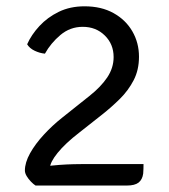

<svg xmlns="http://www.w3.org/2000/svg" viewBox="-20 -574 522 594"><path d="M64 -437Q77 -466.5 102 -493.5Q127 -520.5 162 -537.5Q197 -554.5 241.5 -554.5Q293.5 -554.5 331.2 -533.5Q369 -512.5 389.5 -477Q410 -441.5 410 -398.5Q410 -357.5 393.5 -325.8Q377 -294 351 -268.2Q325 -242.5 296.5 -220L225.5 -164Q182 -130.5 158.2 -101Q134.5 -71.5 134.5 -54L134 0H90Q83.5 -4 75.8 -12Q68 -20 62.5 -29.2Q57 -38.5 57 -46.5Q57 -71 73 -99.8Q89 -128.5 115.5 -157.2Q142 -186 173 -210.5L256.5 -277Q292 -305 311.8 -334.5Q331.5 -364 331.5 -397.5Q331.5 -437.5 304.2 -464.2Q277 -491 236 -491Q197 -491 167 -465.8Q137 -440.5 119 -408Q103 -409.5 87.2 -417Q71.5 -424.5 64 -437ZM424 -66.5Q424 -59.5 423.8 -51.8Q423.5 -44 423 -37Q420.5 -18.5 408.8 -9.2Q397 0 372.5 0H97L79.5 -51Q96.5 -56 118.2 -59Q140 -62 163.2 -63.8Q186.5 -65.5 207.5 -66Q228.5 -66.5 243.5 -66.5Z"/></svg>

Font: Signika SC
Style: Regular
Weight: 300
Designer: Anna Giedryś
Foundry: Anna Giedryś
Version: Version 2.000